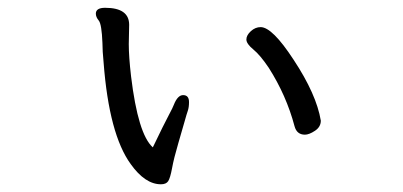

<svg xmlns="http://www.w3.org/2000/svg" viewBox="-20 -460 1040 495"><path d="M766.1 -112.8Q745.1 -112.8 739.3 -134.8Q718.3 -213.9 672.9 -285.2Q650.9 -317.9 633.1 -332.5Q615.2 -347.2 615.2 -358.2Q615.2 -369.1 626.7 -379.6Q638.2 -390.1 651.9 -390.1Q682.1 -390.1 736.8 -306.2Q795.9 -216.8 807.1 -148.9Q807.1 -132.8 792 -122.8Q776.9 -112.8 766.1 -112.8ZM395 15.1Q354 15.1 316.9 -37.1Q261.2 -113.8 247.1 -298.8Q244.1 -329.1 244.1 -349.1Q242.2 -397.9 234.6 -407Q227.1 -416 227.1 -424.8Q227.1 -439.9 251 -439.9Q313 -439.9 313 -396L312 -346.2Q312 -314 317.9 -263.2Q335.9 -113.8 374 -80.1Q402.8 -140.1 414.6 -162.1Q426.3 -184.1 428.2 -189.9Q438 -214.8 452.1 -214.8Q467.3 -214.8 467.3 -196.8Q467.3 -183.1 464.1 -174.1Q460.9 -165 456.1 -147.5Q451.2 -129.9 439.7 -90.8Q428.2 -51.8 423.6 -26.4Q418.9 -1 413.6 7.1Q408.2 15.1 395 15.1Z"/></svg>

Font: LXGW WenKai GB Screen
Style: Regular
Weight: 400
Designer: LXGW / Fontworks Inc.
Foundry: LXGW / Fontworks Inc.
Version: Version 1.321;February 19, 2024;FontCreator 14.0.0.2901 64-b